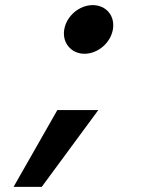

<svg xmlns="http://www.w3.org/2000/svg" viewBox="-20 -570 640 750"><path d="M33 160H143L364 -140H204ZM231 -455C222 -403 258 -360 310 -360C363 -360 412 -403 421 -455C430 -508 395 -550 342 -550C290 -550 240 -508 231 -455Z"/></svg>

Font: CommitMono
Style: Bold Italic
Weight: 700
Monospace: yes
Designer: Eigil Nikolajsen
Foundry: Eigil Nikolajsen
Version: Version 1.143